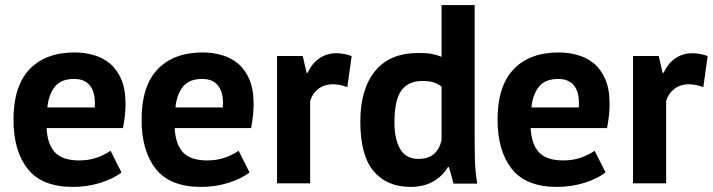

<svg xmlns="http://www.w3.org/2000/svg" viewBox="-20 -720 2800 754"><path d="M457 -43Q427 -19 375.5 -2.5Q324 14 266 14Q145 14 89 -56.5Q33 -127 33 -250Q33 -382 96 -448Q159 -514 273 -514Q311 -514 347 -504Q383 -494 411 -471Q439 -448 456 -409Q473 -370 473 -312Q473 -291 470.5 -267Q468 -243 463 -217H163Q166 -154 195.5 -122Q225 -90 291 -90Q332 -90 364.5 -102.5Q397 -115 414 -128ZM271 -410Q220 -410 195.5 -379.5Q171 -349 166 -298H352Q356 -352 335.5 -381Q315 -410 271 -410Z M960 -43Q930 -19 878.5 -2.5Q827 14 769 14Q648 14 592 -56.5Q536 -127 536 -250Q536 -382 599 -448Q662 -514 776 -514Q814 -514 850 -504Q886 -494 914 -471Q942 -448 959 -409Q976 -370 976 -312Q976 -291 973.5 -267Q971 -243 966 -217H666Q669 -154 698.5 -122Q728 -90 794 -90Q835 -90 867.5 -102.5Q900 -115 917 -128ZM774 -410Q723 -410 698.5 -379.5Q674 -349 669 -298H855Q859 -352 838.5 -381Q818 -410 774 -410Z M1344 -378Q1313 -389 1288 -389Q1253 -389 1229.5 -370.5Q1206 -352 1198 -323V0H1068V-500H1169L1184 -434H1188Q1205 -471 1234 -491Q1263 -511 1302 -511Q1328 -511 1361 -500Z M1844 -176Q1844 -134 1845 -92Q1846 -50 1854 1H1761L1743 -64H1739Q1719 -29 1681.5 -7.5Q1644 14 1593 14Q1499 14 1447 -48Q1395 -110 1395 -242Q1395 -370 1453 -441Q1511 -512 1623 -512Q1654 -512 1674 -508.5Q1694 -505 1714 -497V-700H1844ZM1623 -96Q1661 -96 1683 -114.5Q1705 -133 1714 -168V-380Q1700 -391 1683 -396.5Q1666 -402 1639 -402Q1584 -402 1556.5 -365Q1529 -328 1529 -238Q1529 -174 1551.5 -135Q1574 -96 1623 -96Z M2358 -43Q2328 -19 2276.5 -2.5Q2225 14 2167 14Q2046 14 1990 -56.5Q1934 -127 1934 -250Q1934 -382 1997 -448Q2060 -514 2174 -514Q2212 -514 2248 -504Q2284 -494 2312 -471Q2340 -448 2357 -409Q2374 -370 2374 -312Q2374 -291 2371.5 -267Q2369 -243 2364 -217H2064Q2067 -154 2096.5 -122Q2126 -90 2192 -90Q2233 -90 2265.5 -102.5Q2298 -115 2315 -128ZM2172 -410Q2121 -410 2096.5 -379.5Q2072 -349 2067 -298H2253Q2257 -352 2236.5 -381Q2216 -410 2172 -410Z M2742 -378Q2711 -389 2686 -389Q2651 -389 2627.5 -370.5Q2604 -352 2596 -323V0H2466V-500H2567L2582 -434H2586Q2603 -471 2632 -491Q2661 -511 2700 -511Q2726 -511 2759 -500Z"/></svg>

Font: PTSans
Style: Bold
Weight: 700
Designer: A.Korolkova, O.Umpeleva, V.Yefimov
Foundry: ParaType Ltd
Version: Version 2.003W OFL